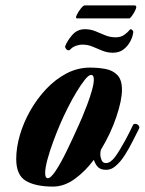

<svg xmlns="http://www.w3.org/2000/svg" viewBox="-20 -683 535 710"><path d="M176 7Q112 7 76 -14Q40 -35 40 -95Q40 -137 53.5 -183.5Q67 -230 92 -274Q117 -318 151 -354Q185 -390 226 -411.5Q267 -433 313 -433Q343 -433 370 -428Q397 -423 414 -405.5Q431 -388 431 -351Q431 -312 410 -250Q389 -188 353 -129Q351 -121 351 -113Q351 -102 355.5 -91Q360 -80 372 -80Q388 -80 405 -102Q423 -127 442 -162Q461 -197 471 -219Q473 -225 480 -225Q487 -225 492.5 -219Q498 -213 493 -205Q485 -190 472 -163.5Q459 -137 442 -110Q425 -83 405 -67Q390 -55 373 -55Q353 -55 343 -64.5Q333 -74 327 -92Q295 -49 256 -21Q217 7 176 7ZM157 -24Q168 -24 187 -53Q206 -82 228 -127.5Q250 -173 271 -220Q275 -228 284 -249.5Q293 -271 303 -297.5Q313 -324 320 -349Q327 -374 327 -389Q327 -406 317 -406Q308 -406 294 -388.5Q280 -371 263 -343Q246 -315 230 -283Q214 -251 202 -223Q190 -195 177 -160Q164 -125 155.5 -93.5Q147 -62 147 -43Q147 -24 157 -24ZM397 -488Q377 -488 358.5 -495.5Q340 -503 322.5 -510.5Q305 -518 285 -518Q273 -518 260.5 -513.5Q248 -509 241 -501Q238 -497 234 -497Q228 -497 224 -502.5Q220 -508 221 -512Q229 -533 247.5 -554Q266 -575 294 -575Q315 -575 333 -567.5Q351 -560 369 -552.5Q387 -545 408 -545Q427 -545 440 -554.5Q453 -564 459 -572Q461 -575 463 -575Q467 -575 470.5 -570.5Q474 -566 472 -559Q470 -545 461 -528.5Q452 -512 436.5 -500Q421 -488 397 -488ZM265 -615Q258 -615 263.5 -627Q269 -639 278.5 -651Q288 -663 293 -663H477Q484 -663 484 -657Q484 -652 478.5 -641.5Q473 -631 467 -623Q461 -615 458 -615Z"/></svg>

Font: Praise
Style: Regular
Weight: 400
Designer: Robert E. Leuschke
Foundry: Robert E. Leuschke
Version: Version 1.100; ttfautohint (v1.8.3)